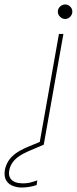

<svg xmlns="http://www.w3.org/2000/svg" viewBox="-157 -648 344 860"><path d="M19 0 107 -496H127L39 0ZM135 -563Q122 -563 112 -573Q102 -583 102 -596Q102 -609 112 -618.5Q122 -628 135 -628Q148 -628 157.5 -618.5Q167 -609 167 -596Q167 -583 157.5 -573Q148 -563 135 -563ZM-61 192Q-79 192 -98.5 185Q-118 178 -129 160.5Q-140 143 -135 112Q-131 93 -120.5 75Q-110 57 -89 41Q-68 25 -35 11L30 -16L39 0L-31 30Q-74 49 -92 69Q-110 89 -115 112Q-121 140 -106.5 156Q-92 172 -61 173Q-38 174 -21 169.5Q-4 165 10 160L7 181Q-8 186 -25.5 189Q-43 192 -61 192Z"/></svg>

Font: DM Sans 28pt Thin
Style: Italic
Weight: 250
Italic angle: -10°
Version: Version 4.004;gftools[0.9.30]